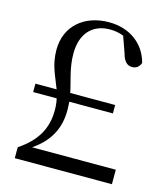

<svg xmlns="http://www.w3.org/2000/svg" viewBox="-108 -800 766 884"><g transform="rotate(15 275.0 -358.5)"><path d="M45 0H508V-69H109C185 -121 222 -187 222 -276C222 -290 221 -303 220 -316H428V-356H214C202 -415 181 -465 181 -536C181 -629 231 -686 316 -686C338 -686 358 -683 381 -674L408 -598C418 -559 435 -545 458 -545C476 -545 491 -555 498 -575C476 -661 403 -717 303 -717C186 -717 101 -646 101 -532C101 -457 129 -411 149 -356H48V-316H160C164 -299 166 -281 166 -261C166 -173 129 -109 45 -52Z"/></g></svg>

Font: Noto Serif CJK TC
Style: Regular
Weight: 400
Designer: Ryoko NISHIZUKA 西塚涼子 (kana & ideographs); Frank Grießhammer (Latin, Greek & Cyrillic); Wenlong ZHANG 张文龙 (bopomofo); San
Foundry: Adobe
Version: Version 2.001;hotconv 1.1.0;makeotfexe 2.6.0